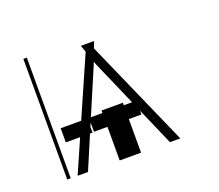

<svg xmlns="http://www.w3.org/2000/svg" viewBox="-97 -680 931 816"><g transform="rotate(-20 369.0 -272.5)"><path d="M542.6 0 468.8 -169.4V-152H411.9V0H315.3V-152H254.3V-193.5L247.2 -176.8V-150.6H235.8L171.9 0H125L191.1 -150.6H126.4V-214.5H219.1L337.4 -483.7L326.7 -514.2H386.4L375.4 -484.7L589.5 0ZM350.9 -420.5 263.1 -214.5H315.3V-225.9H411.9V-214.5H449.2L359.4 -420.5L355.5 -432.2ZM93.8 -545.5V0H78.1V-545.5Z"/></g></svg>

Font: Inter Thin BETA
Style: Regular
Weight: 100
Designer: Rasmus Andersson
Foundry: rsms
Version: Version 3.011;git-f93a4a705